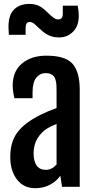

<svg xmlns="http://www.w3.org/2000/svg" viewBox="-20 -969 491 996"><path d="M163.1 7.3Q102.5 7.3 67.9 -38.1Q33.2 -83.5 33.2 -154.3Q33.2 -233.9 71.3 -283.7Q109.4 -333.5 190.4 -373.5Q225.6 -391.1 273.4 -408.7V-497.6Q273.4 -515.6 272.7 -527.3Q272 -539.1 268.8 -552.2Q265.6 -565.4 259.8 -572.8Q253.9 -580.1 243.2 -585Q232.4 -589.8 217.3 -589.8Q187.5 -589.8 168.2 -566.2Q148.9 -542.5 148.9 -488.8V-459.5H54.7Q45.9 -497.6 45.9 -525.9Q45.9 -599.1 94 -639.6Q142.1 -680.2 221.2 -680.2Q318.4 -680.2 356 -638.4Q393.6 -596.7 393.6 -503.4V0H301.8L293 -57.6Q272.5 -27.8 238.5 -10.3Q204.6 7.3 163.1 7.3ZM217.8 -87.9Q249 -87.9 273.4 -115.7V-326.2Q239.3 -312 225.1 -302.7Q194.8 -284.2 174.6 -251.5Q154.3 -218.8 154.3 -173.3Q154.3 -133.3 169.9 -110.6Q185.5 -87.9 217.8 -87.9ZM287.1 -774.9Q258.3 -774.9 236.6 -784.2Q214.8 -793.5 193.4 -813Q185.1 -820.3 174.1 -830.6Q163.1 -840.8 158.7 -844.7Q154.3 -848.6 147.7 -851.8Q141.1 -855 133.8 -855Q112.8 -855 112.8 -823.7V-788.6H25.9Q23.9 -817.9 23.9 -828.6Q23.9 -892.6 53.7 -920.7Q83.5 -948.7 131.8 -948.7Q159.2 -948.7 179.2 -939.7Q199.2 -930.7 219.7 -911.1Q221.2 -909.7 230.2 -900.9Q239.3 -892.1 243.4 -888.7Q247.6 -885.3 255.1 -879.2Q262.7 -873 269 -870.6Q275.4 -868.2 281.2 -868.2Q305.7 -868.2 305.7 -897V-939.5H383.3Q388.7 -907.7 388.7 -887.7Q388.7 -834.5 359.1 -804.7Q329.6 -774.9 287.1 -774.9Z"/></svg>

Font: FjallaOne
Style: Regular
Weight: 400
Designer: Irina Smirnova
Foundry: Irina Smirnova
Version: Version 1.001